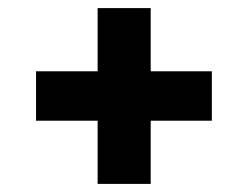

<svg xmlns="http://www.w3.org/2000/svg" viewBox="-20 -569 600 474"><path d="M352 -393H503V-271H352V-115H221V-271H69V-393H221V-549H352Z"/></svg>

Font: Statis Sans
Style: Bold
Weight: 700
Designer: bBox Type GmbH
Foundry: bBox Type GmbH
Version: Version 1.000